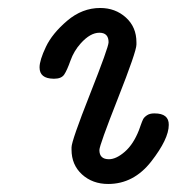

<svg xmlns="http://www.w3.org/2000/svg" viewBox="-20 -456 443 481"><path d="M79.1 -287.1Q79.1 -305.2 95 -338.6Q110.8 -372.1 148.4 -404.1Q186 -436 231 -436Q269 -436 295.4 -412.1Q321.8 -388.2 321.8 -350.1V-344.2Q321.8 -327.1 275.4 -209.5Q229 -91.8 229 -80.1Q229 -57.1 252.9 -57.1Q271 -57.1 292.5 -75.7Q314 -94.2 328.1 -129.9Q329.1 -132.8 332.5 -142.3Q335.9 -151.9 338.4 -157Q340.8 -162.1 347.9 -167Q355 -171.9 366.2 -171.9H367.2Q403.3 -171.9 402.8 -143.1Q402.8 -107.9 358.9 -51.5Q314.9 4.9 251 4.9Q211.9 4.9 185.5 -19Q159.2 -43 159.2 -81.1V-86.9Q159.2 -103 205.6 -220.5Q252 -337.9 252 -350.1Q252 -374 229 -374Q206.1 -374 182.1 -347.2Q165 -328.1 156.5 -304Q147.9 -279.8 140.9 -269.3Q133.8 -258.8 116.2 -258.8H113.8Q79.1 -259.3 79.1 -287.1Z"/></svg>

Font: CMU Typewriter Text Variable Width
Style: Italic
Weight: 500
Italic angle: -14.04°
Version: Version 0.7.0